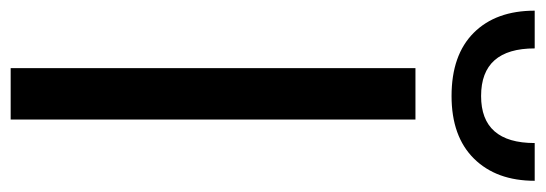

<svg xmlns="http://www.w3.org/2000/svg" viewBox="-378 -654 998 351"><g transform="rotate(90 120.5 -479.0)"><path d="M70 -740H164V0H70ZM121 -806Q46 -806 5.5 -846.5Q-35 -887 -35 -958H34Q34 -860 121 -860Q207 -860 207 -958H276Q276 -888 235.5 -847Q195 -806 121 -806Z"/></g></svg>

Font: Encode Sans Compressed
Style: Medium
Weight: 500
Designer: Pablo Impallari, Andres Torresi
Foundry: Pablo Impallari, Andres Torresi
Version: Version 1.000; ttfautohint (v1.00) -l 8 -r 50 -G 200 -x 14 -